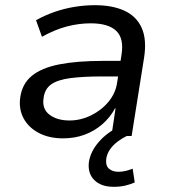

<svg xmlns="http://www.w3.org/2000/svg" viewBox="-20 -525 658 741"><path d="M223 9Q170 9 130.5 -11.5Q91 -32 71.5 -67.5Q52 -103 58 -148Q65 -201 102.5 -232Q140 -263 208.5 -276.5Q277 -290 377 -290H460L451 -230H375Q301 -230 251.5 -223.5Q202 -217 177 -199Q152 -181 148 -145Q142 -104 171.5 -82Q201 -60 248 -60Q291 -60 331 -79.5Q371 -99 398.5 -132Q426 -165 432 -206L449 -314Q459 -377 428.5 -406Q398 -435 330 -435Q285 -435 238.5 -423Q192 -411 142 -383L119 -447Q153 -466 190.5 -479Q228 -492 267.5 -498.5Q307 -505 346 -505Q414 -505 460.5 -483.5Q507 -462 527 -417Q547 -372 536 -302L488 0H410L426 -107H424Q406 -73 376 -46.5Q346 -20 307.5 -5.5Q269 9 223 9ZM419 196Q370 196 344 170Q318 144 323 101Q329 60 361.5 22.5Q394 -15 443 -37L469 0Q452 8 434.5 21Q417 34 405 51Q393 68 390 88Q387 115 401 126.5Q415 138 437 138Q450 138 463.5 135Q477 132 492 126L500 179Q485 186 464.5 191Q444 196 419 196Z"/></svg>

Font: Nunito Sans 7pt
Style: Italic
Weight: 400
Italic angle: -9°
Designer: Vernon Adams
Foundry: Vernon Adams
Version: Version 3.101;gftools[0.9.27]